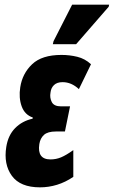

<svg xmlns="http://www.w3.org/2000/svg" viewBox="-20 -795 489 825"><path d="M152 10Q67 10 31 -39.5Q-5 -89 7 -164Q15 -214 45 -244.5Q75 -275 120 -285L121 -290Q86 -302 73 -338.5Q60 -375 67 -420Q76 -479 118 -519Q160 -559 244 -559Q279 -559 312 -551Q345 -543 371 -519L319 -412Q287 -442 249 -442Q225 -442 212 -429.5Q199 -417 197 -397Q193 -375 202.5 -356.5Q212 -338 242 -338H281L259 -230H220Q185 -230 169 -215.5Q153 -201 149 -176Q139 -110 197 -110Q221 -110 242.5 -119Q264 -128 295 -150V-35Q261 -12 225 -1Q189 10 152 10ZM207 -605 210 -618 290 -775H449L447 -766L307 -605Z"/></svg>

Font: Noto Sans ExtraCondensed ExtraBold
Style: Italic
Weight: 800
Width: 2
Italic angle: -12°
Designer: Monotype Design Team
Foundry: Monotype Imaging Inc.
Version: Version 2.013; ttfautohint (v1.8.4.7-5d5b)